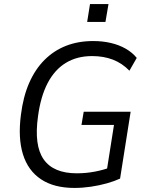

<svg xmlns="http://www.w3.org/2000/svg" viewBox="-20 -916 726 945"><path d="M346 9Q246 9 182 -33.5Q118 -76 93 -156.5Q68 -237 83 -351Q94 -440 123.5 -507.5Q153 -575 199 -621Q245 -667 305 -690.5Q365 -714 439 -714Q485 -714 525.5 -704.5Q566 -695 598.5 -676.5Q631 -658 653 -631L617 -568Q581 -605 535.5 -622.5Q490 -640 433 -640Q359 -640 304 -606.5Q249 -573 214.5 -507Q180 -441 167 -343Q147 -200 195 -131.5Q243 -63 358 -63Q404 -63 448 -71.5Q492 -80 531 -95L502 -54L541 -301H381L392 -366H623L571 -37Q543 -24 505.5 -13.5Q468 -3 427 3Q386 9 346 9ZM409 -808 423 -896H514L499 -808Z"/></svg>

Font: Nunito Sans 10pt SemiCondensed
Style: Italic
Weight: 400
Width: 4
Italic angle: -9°
Designer: Vernon Adams
Foundry: Vernon Adams
Version: Version 3.101;gftools[0.9.27]